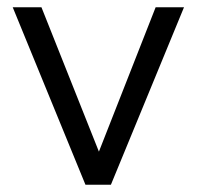

<svg xmlns="http://www.w3.org/2000/svg" viewBox="-20 -508 541 528"><path d="M215 0 15 -488H94L252 -91L408 -488H486L285 0Z"/></svg>

Font: Red Hat Text
Style: Regular
Weight: 400
Designer: Pentagram, MCKL
Foundry: MCKL
Version: Version 1.030